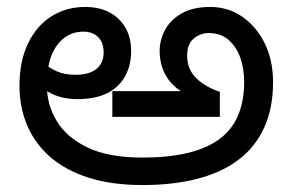

<svg xmlns="http://www.w3.org/2000/svg" viewBox="-20 -520 840 552"><path d="M390 12Q300 12 233.5 -9.5Q167 -31 123 -70Q79 -109 57.5 -161Q36 -213 36 -273Q36 -345 61 -396Q86 -447 128.5 -473.5Q171 -500 225 -500Q265 -500 294.5 -484.5Q324 -469 340.5 -440.5Q357 -412 357 -373Q357 -333 340 -301.5Q323 -270 289 -252.5Q255 -235 202 -235Q152 -235 115 -258Q78 -281 58 -304L82 -366Q90 -355 104.5 -340.5Q119 -326 142 -315.5Q165 -305 197 -305Q237 -305 257.5 -322Q278 -339 278 -369Q278 -398 262 -413.5Q246 -429 220 -429Q173 -429 144 -390Q115 -351 115 -280V-271Q115 -220 142.5 -173Q170 -126 230.5 -96.5Q291 -67 390 -67Q538 -67 610 -119.5Q682 -172 682 -285Q682 -322 671 -353.5Q660 -385 637.5 -405Q615 -425 580 -425Q557 -425 537.5 -409.5Q518 -394 518 -360Q518 -321 544 -295.5Q570 -270 612 -256V-184H303V-258H522L513 -251Q478 -268 458.5 -300Q439 -332 439 -374Q439 -404 454 -433Q469 -462 501.5 -481Q534 -500 584 -500Q636 -500 676.5 -472Q717 -444 741 -395.5Q765 -347 765 -284Q765 -209 739.5 -153Q714 -97 665.5 -60.5Q617 -24 547.5 -6Q478 12 390 12Z"/></svg>

Font: hexltelugu05
Style: Book
Weight: 400
Designer: Jelle Bosma - Monotype Design Team
Foundry: Monotype Imaging Inc.
Version: Version 2.003